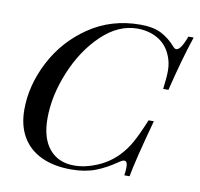

<svg xmlns="http://www.w3.org/2000/svg" viewBox="-73 -699 823 790"><g transform="rotate(10 338.0 -304.0)"><path d="M41.5 -195.8Q41.5 -296.9 92.8 -396Q144 -495.1 237.5 -558.6Q331.1 -622.1 451.7 -622.1Q506.3 -622.1 539.8 -604.7Q573.2 -587.4 599.6 -557.1Q606.9 -548.3 613.8 -548.3Q632.3 -548.3 654.3 -607.9H676.3Q645 -515.6 611.3 -377.9H589.4Q595.7 -427.2 595.7 -455.1Q595.7 -493.2 579.6 -525.9Q561.5 -564 525.1 -584Q488.8 -604 442.4 -604Q363.3 -604 293.9 -537.8Q224.6 -471.7 183.1 -371.3Q141.6 -271 141.6 -175.8Q141.6 -93.3 179.2 -48.6Q216.8 -3.9 282.7 -3.9Q328.6 -3.9 377.4 -24.4Q426.3 -44.9 462.4 -82Q488.8 -109.4 507.8 -143.6Q526.9 -177.7 552.7 -240.2H574.7Q527.3 -66.9 515.6 0H493.7Q496.6 -21.5 496.6 -34.2Q496.6 -59.6 483.9 -59.6Q476.1 -59.6 463.4 -50.8Q418 -19 374.3 -2.4Q330.6 14.2 273.4 14.2Q200.7 14.2 148.7 -10.3Q96.7 -34.7 69.1 -81.8Q41.5 -128.9 41.5 -195.8Z"/></g></svg>

Font: TypoPRO Playfair Display SC
Style: Italic
Weight: 400
Italic angle: -14°
Designer: Claus Eggers Sørensen
Foundry: Claus Eggers Sørensen
Version: Version 1.004;PS 001.004;hotconv 1.0.70;makeotf.lib2.5.58329